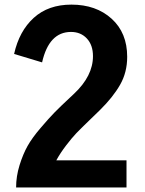

<svg xmlns="http://www.w3.org/2000/svg" viewBox="-20 -824 636 844"><path d="M42 -586.9Q64.5 -687.5 128.4 -745.6Q192.4 -803.7 293.9 -803.7Q402.3 -803.7 470.7 -741.7Q539.1 -679.7 539.1 -574.2Q539.1 -505.9 507.8 -451.2Q476.6 -396.5 418.9 -339.8Q405.3 -326.2 369.6 -292Q334 -257.8 314.9 -237.8Q295.9 -217.8 270.5 -184.6Q245.1 -151.4 227.5 -119.1H536.1V0H50.8Q50.8 -48.8 65.9 -97.7Q81.1 -146.5 101.1 -182.1Q121.1 -217.8 158.2 -261.2Q195.3 -304.7 220.2 -330.1Q245.1 -355.5 289.1 -396.5Q299.8 -407.2 305.7 -412.1Q388.7 -490.2 388.7 -577.1Q388.7 -626 361.8 -654.8Q335 -683.6 292 -683.6Q195.3 -683.6 165 -549.8Z"/></svg>

Font: Gothic A1 ExtraBold
Style: Regular
Weight: 800
Designer: HanYang I&C Co.,Ltd.
Foundry: HanYang I&C Co.,Ltd.
Version: Version 2.50